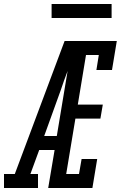

<svg xmlns="http://www.w3.org/2000/svg" viewBox="-67 -940 604 960"><path d="M-47 0V-70H7L256 -735H517L493 -590H415L427 -665H363L322 -417H447L435 -347H310L264 -70H328L341 -145H419L395 0H174L206 -190H129L85 -70H123V0ZM217 -260 271 -585Q262 -562 253.5 -538Q245 -514 237 -490L154 -260ZM191 -850V-920H491V-850Z"/></svg>

Font: Iosevka Gothic
Style: Italic
Weight: 400
Italic angle: -9°
Monospace: yes
Designer: Belleve Invis
Foundry: Belleve Invis
Version: Version 15.5.1; ttfautohint (v1.8.4)